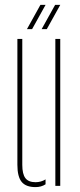

<svg xmlns="http://www.w3.org/2000/svg" viewBox="-20 -759 326 784"><path d="M51 -86V-600H71V-86Q71 -48 83.8 -31.5Q96.5 -15 125 -15Q147.5 -15 166 -26.5V-6.5Q148.5 5 125 5Q86 5 68.5 -16.2Q51 -37.5 51 -86ZM206 0V-600H226V0ZM90 -640 145 -739H166L111 -640ZM150 -640 205 -739H226L171 -640Z"/></svg>

Font: Big Shoulders Stencil Display Thin Thin
Style: Regular
Weight: 250
Version: Version 2.001